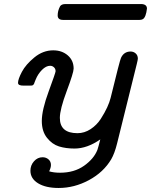

<svg xmlns="http://www.w3.org/2000/svg" viewBox="-20 -726 744 946"><path d="M68.8 -317.9Q68.8 -335.9 87.9 -372.1Q106.9 -408.2 149.4 -443.1Q191.9 -478 242.2 -478Q285.2 -478 314 -453.1Q342.8 -428.2 342.8 -388.2Q342.8 -368.2 308.8 -277.6Q274.9 -187 274.9 -145Q274.9 -69.8 361.8 -69.8Q396 -69.8 426.5 -89.8Q457 -109.9 476.6 -140.4Q496.1 -170.9 508.1 -197Q520 -223.1 524.9 -243.2Q570.8 -431.2 576.2 -440.9Q590.3 -471.7 623 -472.2Q638.2 -472.2 648.7 -462.6Q659.2 -453.1 659.2 -437Q659.2 -432.1 653.8 -410.2L557.1 -20Q544.9 29.8 527.8 59.1Q489.7 123 418 161.6Q346.2 200.2 269 200.2Q205.1 200.2 167.5 177Q129.9 153.8 129.9 115.2Q129.9 88.4 147.5 68.6Q165 48.8 189.9 48.8Q207 48.8 219 59.3Q231 69.8 231 86.9Q231 100.1 222.2 118.2Q245.1 125 275.9 125Q345.7 125 394.3 90.6Q442.9 56.2 460 12.2Q464.8 -2 474.1 -39.1Q409.2 5.9 347.2 5.9Q304.2 5.9 270.5 -4.6Q236.8 -15.1 211.4 -47.1Q186 -79.1 186 -129.9Q186 -184.1 220 -276.1Q253.9 -368.2 253.9 -375Q253.9 -387.2 245.8 -394.5Q237.8 -401.9 227.1 -401.9Q207 -401.9 187 -381.8Q167 -361.8 155.8 -334Q153.8 -330.1 150.9 -322Q147.9 -314 147.5 -312.5Q147 -311 144 -308.1Q141.1 -305.2 137.5 -304.7Q133.8 -304.2 127 -304.2H96.2Q68.8 -303.7 68.8 -317.9ZM264.2 -649.9Q264.2 -672.9 275.9 -694.8Q282.7 -706.1 303.2 -706.1H673.8Q703.6 -706.1 704.1 -684.1Q699.2 -641.1 684.1 -631.8Q677.2 -627.9 668 -627.9H291Q264.2 -627.9 264.2 -649.9Z"/></svg>

Font: CMU Concrete
Style: BoldItalic
Weight: 700
Italic angle: -14.04°
Version: Version 0.7.0